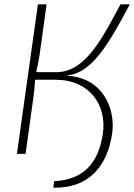

<svg xmlns="http://www.w3.org/2000/svg" viewBox="-20 -710 620 886"><path d="M294 -360V-363C406 -374 486 -515 579 -690H536C453 -535 374 -377 241 -377H147C154 -405 158 -429 163 -459L195 -690H155L58 0H98L134 -260C138 -288 140 -309 142 -342H236C394 -342 473 -225 455 -95C434 49 360 120 230 126L226 156C389 160 476 58 498 -97C513 -209 454 -350 294 -360Z"/></svg>

Font: Exo 2 Extra Light
Style: Italic
Weight: 250
Italic angle: -8°
Designer: Natanael Gama
Version: Version 1.001;PS 001.001;hotconv 1.0.88;makeotf.lib2.5.64775